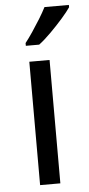

<svg xmlns="http://www.w3.org/2000/svg" viewBox="-55 -798 386 831"><g transform="rotate(-5 138.5 -383.0)"><path d="M173 0H85V-536H173ZM277 -756Q265 -738 240 -709.5Q215 -681 186.5 -652.5Q158 -624 134 -606H76V-618Q91 -637 108.5 -663Q126 -689 143 -716.5Q160 -744 171 -766H277Z"/></g></svg>

Font: Go Noto Kurrent-Regular
Style: Regular
Weight: 400
Designer: Monotype Design Team
Foundry: Monotype Imaging Inc.
Version: Version 2.012; ttfautohint (v1.8.4.7-5d5b)